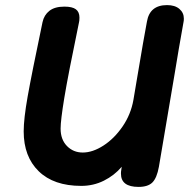

<svg xmlns="http://www.w3.org/2000/svg" viewBox="-20 -730 744 754"><path d="M702 -657Q702 -649 701 -645L682 -537L666 -441L604 -75Q596 -31 578.5 -13.5Q561 4 524 4Q455 4 455 -48Q455 -57 456 -61L458 -75Q429 -41 388 -20.5Q347 0 299 0Q191 0 132 -57.5Q73 -115 73 -214Q73 -263 88.5 -350.5Q104 -438 147 -643Q153 -671 174 -687.5Q195 -704 233 -704Q264 -704 278 -693.5Q292 -683 292 -661Q292 -648 290 -641Q247 -434 232.5 -345.5Q218 -257 218 -225Q218 -182 243 -156.5Q268 -131 305 -131Q344 -131 386.5 -158.5Q429 -186 461.5 -233.5Q494 -281 504 -338L518 -421Q523 -448 531 -497.5Q539 -547 557 -645Q568 -710 636 -710Q667 -710 684.5 -695Q702 -680 702 -657Z"/></svg>

Font: Mali
Style: Bold Italic
Weight: 700
Italic angle: -10°
Version: Version 1.000; ttfautohint (v1.6)